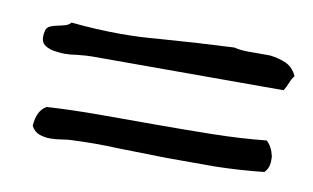

<svg xmlns="http://www.w3.org/2000/svg" viewBox="-39 -475 584 358"><g transform="rotate(10 253.0 -296.5)"><path d="M500 -377Q495.1 -371.1 492.2 -363.3Q489.3 -355.5 484.4 -347.7H122.1Q111.3 -347.7 92.8 -345.7Q81.1 -343.8 70.3 -343.8Q63.5 -343.8 57.6 -344.7Q41 -345.7 31.2 -353.5Q25.4 -358.4 25.4 -368.2Q25.4 -374 27.3 -380.9Q29.3 -386.7 35.2 -389.2Q41 -391.6 48.3 -393.1Q55.7 -394.5 62.5 -396.5Q69.3 -398.4 73.2 -403.3Q121.1 -398.4 168 -398.4Q202.1 -398.4 235.4 -401.4Q313.5 -407.2 379.9 -410.2Q392.6 -407.2 406.2 -407.2H448.2Q464.8 -405.3 478.5 -399.4Q492.2 -393.6 500 -377ZM475.6 -191.4Q430.7 -186.5 384.8 -185.5H292Q245.1 -186.5 200.2 -187.5Q177.7 -188.5 156.2 -188.5Q134.8 -188.5 113.3 -187.5Q104.5 -187.5 93.3 -185.5Q82 -183.6 71.3 -183.6Q60.5 -183.6 50.8 -187Q41 -190.4 35.2 -201.2Q37.1 -230.5 54.7 -240.2Q101.6 -243.2 155.3 -243.2H262.7Q316.4 -243.2 369.1 -244.1Q421.9 -245.1 469.7 -250Q480.5 -240.2 484.4 -221.7V-213.9Q484.4 -200.2 475.6 -191.4Z"/></g></svg>

Font: Crafty Girls
Style: Regular
Weight: 400
Designer: Crystal Kluge
Foundry: Font Diner, Inc DBA Tart Workshop
Version: Version 1.000